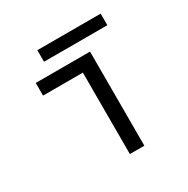

<svg xmlns="http://www.w3.org/2000/svg" viewBox="-150 -786 900 919"><g transform="rotate(-30 300.0 -326.0)"><path d="M310 0V-450H90V-520H390V0ZM175 -588V-652H525V-588Z"/></g></svg>

Font: M PLUS Code Latin Expanded
Style: Regular
Weight: 400
Width: 7
Designer: Coji Morishita
Foundry: UNDERFOREST DESIGN
Version: Version 1.002; ttfautohint (v1.8.3)